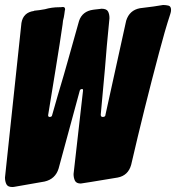

<svg xmlns="http://www.w3.org/2000/svg" viewBox="-34 -753 706 770"><path d="M15 -3Q-3 -3 -8.5 -14.5Q-14 -26 -14 -41L52 -661Q59 -703 102 -709L103 -710Q125 -712 146 -716Q174 -724 203 -724Q212 -724 218 -725Q227 -725 227 -716Q227 -712 226 -711L224 -696L222 -684Q218 -671 217 -655Q207 -585 189 -475L159 -291Q159 -284 165 -284Q174 -284 175 -291L197 -368Q226 -465 240 -516L283 -669Q296 -708 340 -714Q344 -715 348 -715Q352 -715 366 -717L373 -718Q393 -718 399 -707.5Q405 -697 405 -680Q393 -560 387 -479L370 -293Q370 -284 378 -284Q389 -284 389 -293L472 -670Q485 -712 527 -720L582 -727L620 -733Q631 -733 641.5 -730.5Q652 -728 652 -713Q652 -706 649 -697Q627 -630 604 -542Q544 -317 492 -92Q480 -49 438 -41Q294 -17 290 -17Q272 -17 266.5 -28.5Q261 -40 261 -55L299 -390Q299 -396 296 -396Q288 -396 286 -390L201 -77Q188 -35 145 -25L25 -4Q21 -3 15 -3Z"/></svg>

Font: Bangerz
Style: Bold
Weight: 700
Designer: vernon adams
Foundry: Vernon Adams
Version: Version 2.10;February 7, 2025;FontCreator 13.0.0.2683 64-bit